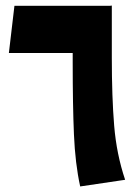

<svg xmlns="http://www.w3.org/2000/svg" viewBox="-20 -647 496 692"><path d="M242 -422V-456H12L32 -626H376L383 -627V-439Q383 -297 391.5 -194Q400 -91 431 1L269 25Q251 -57 246.5 -162.5Q242 -268 242 -422Z"/></svg>

Font: FiraGO Heavy
Style: Italic
Weight: 900
Italic angle: -8°
Designer: bBox Type GmbH
Foundry: bBox Type GmbH
Version: Version 1.001